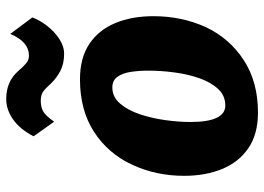

<svg xmlns="http://www.w3.org/2000/svg" viewBox="-136 -705 849 617"><g transform="rotate(-90 288.5 -396.5)"><path d="M235 8Q166 8 121 -22.8Q76 -53.5 54 -107Q32 -160.5 32 -229Q32 -320.5 68 -397Q103.5 -473.5 173.2 -518.8Q243 -564 342 -564Q411 -564 456 -533.8Q501 -503.5 523 -450.2Q545 -397 545 -328Q545 -237.5 510 -160Q474 -83.5 404 -37.8Q334 8 235 8ZM258 -97Q289.5 -97 311 -120Q332.5 -143 345.5 -180Q358.5 -217 364.2 -260.2Q370 -303.5 370 -344Q370 -374 366 -400.5Q362 -427 350.2 -443.5Q338.5 -460 316 -460Q285.5 -460 264.2 -435.2Q243 -410.5 230 -372Q217 -333.5 211 -290Q205 -246.5 205 -209Q205 -97 258 -97ZM424 -615Q392 -615 368.8 -627.2Q345.5 -639.5 328 -658Q314 -674 303 -682Q292 -690 273 -690Q253.5 -690 239.5 -682.5Q225.5 -675 206 -647L159 -713Q181 -756 212.5 -778.5Q244 -801 279 -801Q336 -801 370 -761Q383.5 -745.5 393.8 -736.8Q404 -728 418 -728Q463 -728 488 -788L541 -717Q532 -693 513.8 -669.5Q495.5 -646 472 -630.5Q448.5 -615 424 -615Z"/></g></svg>

Font: Merriweather Sans ExtraBold
Style: Italic
Weight: 800
Italic angle: -7.5°
Designer: Eben Sorkin
Foundry: Eben Sorkin
Version: Version 2.001; ttfautohint (v1.8.3)